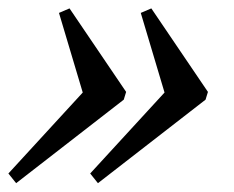

<svg xmlns="http://www.w3.org/2000/svg" viewBox="-30 -438 544 446"><path d="M175.5 -178.5 107 -408 131.5 -418.5 263 -224.5 257.5 -206.5 7.5 -12.5 -10.5 -35 203 -267.5ZM365.5 -178.5 297 -408 321.5 -418.5 453 -224.5 447.5 -206.5 197.5 -12.5 179.5 -35 393 -267.5Z"/></svg>

Font: Newsreader 16pt
Style: Italic
Weight: 400
Italic angle: -17°
Designer: Hugues Gentile
Foundry: Production Type
Version: Version 1.003